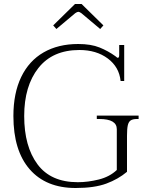

<svg xmlns="http://www.w3.org/2000/svg" viewBox="-20 -930 723 960"><path d="M246 -803 355 -910H388L497 -803L481 -785L387 -864Q377 -871 372 -871Q366 -871 356 -864L262 -785ZM47 -350Q47 -464 86 -545Q125 -626 198 -668Q271 -710 371 -710Q435 -710 478 -692.5Q521 -675 557 -649Q559 -648 562.5 -644.5Q566 -641 569 -641Q576 -641 576 -655V-705H601V-525H583Q576 -595 519 -637.5Q462 -680 377 -680Q243 -680 172 -590Q101 -500 101 -350Q101 -198 167.5 -108.5Q234 -19 369 -19Q420 -19 474 -32.5Q528 -46 564 -80V-284Q564 -335 477 -335H464V-352H673V-335H665Q644 -335 633.5 -328Q623 -321 619 -303.5Q615 -286 615 -251V-71Q571 -34 511.5 -12Q452 10 358 10Q210 10 128.5 -83.5Q47 -177 47 -350Z"/></svg>

Font: Taviraj ExtraLight
Style: Regular
Weight: 200
Designer: Katatrad Team
Foundry: CadsonDemak
Version: Version 1.030